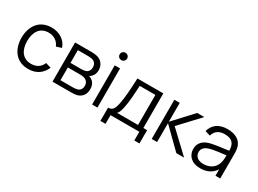

<svg xmlns="http://www.w3.org/2000/svg" viewBox="-40 -1453 3075 2292"><g transform="rotate(30 1497.5 -307.0)"><path d="M294 15C401 15 480 -36.5 520.5 -132.5L446.5 -154.5C419.5 -89.5 367 -55.5 294 -55.5C178 -55.5 119.5 -140.5 118 -270C119.5 -396 174.5 -484.5 294 -484.5C364.5 -484.5 423 -447 448.5 -382.5L520.5 -405.5C490.5 -498 403.5 -555 294.5 -555C133 -555 42 -440 40 -270C42 -103.5 130.5 15 294 15Z M623 0H874.5C901.5 0 935 -1 961.5 -8.5C1021 -25.5 1059 -73 1059 -147C1059 -201.5 1038 -239.5 1000 -262.5C988.5 -269.5 976 -274.5 965.5 -276.5C977 -281.5 989.5 -290.5 999.5 -301.5C1020.5 -323.5 1033 -353.5 1033 -392.5C1033 -462 992.5 -514 932 -530.5C904 -537.5 868 -540 845.5 -540H623ZM697 -301.5V-477H838C845.5 -477 879 -477 903 -468.5C938 -457 956 -426 956 -388.5C956 -353.5 940 -321.5 905.5 -309.5C889 -303.5 865 -301.5 848 -301.5ZM697 -62.5V-238.5H860.5C873.5 -238.5 892 -238.5 907 -235C952.5 -228 983 -196.5 983 -149C983 -113 965.5 -79 926 -69C909 -64.5 885 -62.5 871 -62.5Z M1205.5 -633C1234.5 -633 1257 -655 1257 -683.5C1257 -712.5 1234.5 -734.5 1205.5 -734.5C1176.5 -734.5 1154.5 -712.5 1154.5 -683.5C1154.5 -655 1176.5 -633 1205.5 -633ZM1169 0H1242.5V-540H1169Z M1352.5 120H1423V0H1820V120H1891V-63H1839V-540H1482C1474.5 -369.5 1468 -273 1451 -188C1434.5 -100.5 1413.5 -63 1352.5 -63ZM1477 -63C1500 -85 1509.5 -118.5 1519.5 -166.5C1537 -240.5 1545 -375.5 1550 -477H1766V-63Z M1990.5 0H2065V-260L2330 0H2437L2151 -270L2404 -540H2306L2065 -280V-540H1991Z M2664 15C2756 15 2827.5 -21 2869.5 -89V0H2935V-335.5C2935 -375.5 2932 -415.5 2919 -447C2890.5 -517 2818.5 -555 2720 -555C2601 -555 2525 -499 2500 -402.5L2571.5 -381.5C2592 -453.5 2645 -485.5 2719 -485.5C2822 -485.5 2861.5 -438.5 2863 -340.5C2791 -331 2690 -319.5 2617 -302C2536.5 -280.5 2479.5 -233.5 2479.5 -145C2479.5 -59 2541.5 15 2664 15ZM2672.5 -48.5C2585.5 -48.5 2553 -98 2553 -145C2553 -203.5 2600.5 -229.5 2646.5 -243C2706 -259 2791 -268 2862 -276.5C2862 -252 2861 -217 2855 -190.5C2841 -109 2775.5 -48.5 2672.5 -48.5Z"/></g></svg>

Font: Hauora
Style: Regular
Weight: 400
Designer: Mikhail Sharanda
Foundry: WCYS & Co.
Version: Version 1.010